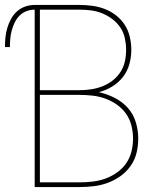

<svg xmlns="http://www.w3.org/2000/svg" viewBox="-41 -755 661 775"><path d="M99 0V-716Q82 -716 66 -710Q50 -704 38 -692Q26 -680 18.5 -664.5Q11 -649 6.5 -632.5Q2 -616 0.5 -599Q-1 -582 -1 -565H-21Q-21 -585 -19 -604.5Q-17 -624 -11.5 -642.5Q-6 -661 3.5 -678.5Q13 -696 27.5 -709Q42 -722 60.5 -728.5Q79 -735 99 -735H280Q306 -735 332 -731.5Q358 -728 382.5 -718.5Q407 -709 428 -692.5Q449 -676 463 -654Q477 -632 483 -606Q489 -580 489 -554Q489 -524 481 -495.5Q473 -467 455 -444Q437 -421 411.5 -405.5Q386 -390 358 -383Q390 -376 421 -360.5Q452 -345 474.5 -320Q497 -295 507 -262Q517 -229 517 -196Q517 -166 510 -137.5Q503 -109 486 -85Q469 -61 445 -44Q421 -27 394 -17Q367 -7 338 -3.5Q309 0 280 0ZM120 -391H280Q303 -391 326.5 -394.5Q350 -398 372 -406.5Q394 -415 413 -429.5Q432 -444 445 -464Q458 -484 463 -507Q468 -530 468 -554Q468 -577 463 -600.5Q458 -624 445 -643.5Q432 -663 413 -677.5Q394 -692 372 -701Q350 -710 326.5 -713Q303 -716 280 -716H120ZM120 -19H280Q306 -19 332.5 -22Q359 -25 384 -34Q409 -43 431 -58.5Q453 -74 468 -95.5Q483 -117 489.5 -143Q496 -169 496 -196Q496 -222 489.5 -248Q483 -274 468 -295.5Q453 -317 431 -332.5Q409 -348 384 -357Q359 -366 332.5 -369Q306 -372 280 -372H120Z"/></svg>

Font: Iosevka Thin Extended
Style: Regular
Weight: 100
Width: 7
Monospace: yes
Designer: Belleve Invis
Foundry: Belleve Invis
Version: Version 32.5.0; ttfautohint (v1.8.4)